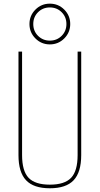

<svg xmlns="http://www.w3.org/2000/svg" viewBox="-20 -1010 540 1040"><path d="M419.9 -730.5V-169.9Q419.9 -77.1 378.9 -33.7Q337.9 9.8 250 9.8Q162.1 9.8 121.1 -33.7Q80.1 -77.1 80.1 -169.9V-730.5H99.6V-169.9Q99.6 -84 134.8 -46.9Q169.9 -9.8 250 -9.8Q330.1 -9.8 365.2 -46.9Q400.4 -84 400.4 -169.9V-730.5ZM328.1 -958Q360.4 -925.8 360.4 -879.9Q360.4 -834 328.1 -801.8Q295.9 -769.5 250 -769.5Q204.1 -769.5 171.9 -801.8Q139.6 -834 139.6 -879.9Q139.6 -925.8 171.9 -958Q204.1 -990.2 250 -990.2Q295.9 -990.2 328.1 -958ZM314 -815.9Q339.8 -841.8 339.8 -879.9Q339.8 -918 314 -943.8Q288.1 -969.7 250 -969.7Q211.9 -969.7 186 -943.8Q160.2 -918 160.2 -879.9Q160.2 -841.8 186 -815.9Q211.9 -790 250 -790Q288.1 -790 314 -815.9Z"/></svg>

Font: Mgen+ 1mn thin
Style: Regular
Weight: 100
Designer: [Source Han Sans]
Ryoko NISHIZUKA  (kana & ideographs); Paul D. Hunt (Latin, Greek & Cyrillic); Wenlong ZHANG  (bopomofo
Version: Version 1.059.20150602